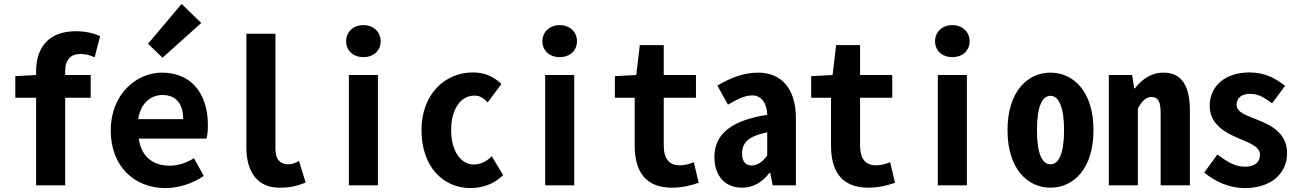

<svg xmlns="http://www.w3.org/2000/svg" viewBox="-20 -944 6621 978"><path d="M58 -446H164V0H312V-446H442V-562H312V-581C312 -640 341 -669 389 -669C412 -669 438 -664 462 -652L490 -760C462 -773 418 -785 368 -785C223 -785 164 -697 164 -581V-562L58 -556Z M823 14C892 14 963 -10 1018 -48L968 -138C927 -113 888 -100 843 -100C759 -100 699 -147 687 -238H1032C1036 -252 1039 -279 1039 -306C1039 -462 959 -574 805 -574C672 -574 544 -461 544 -280C544 -95 666 14 823 14ZM684 -337C696 -418 748 -460 807 -460C880 -460 913 -412 913 -337ZM808 -650 1005 -827 905 -924 734 -721Z M1403 12C1460 12 1490 4 1537 -14L1503 -124C1482 -112 1466 -107 1449 -107C1411 -107 1383 -128 1383 -186V-772H1235V-193C1235 -65 1294 12 1403 12Z M1757 0H1905V-562H1757ZM1831 -653C1883 -653 1919 -686 1919 -734C1919 -781 1883 -816 1831 -816C1779 -816 1743 -781 1743 -734C1743 -686 1779 -653 1831 -653Z M2377 14C2434 14 2496 -5 2543 -52L2485 -148C2459 -122 2428 -106 2393 -106C2328 -106 2278 -175 2278 -281C2278 -386 2325 -457 2397 -457C2423 -457 2442 -446 2464 -422L2534 -516C2497 -552 2452 -575 2388 -575C2250 -575 2127 -468 2127 -281C2127 -95 2237 14 2377 14Z M2757 0H2905V-562H2757ZM2831 -653C2883 -653 2919 -686 2919 -734C2919 -781 2883 -816 2831 -816C2779 -816 2743 -781 2743 -734C2743 -686 2779 -653 2831 -653Z M3403 12C3458 12 3505 -1 3539 -13L3514 -118C3491 -108 3468 -102 3443 -102C3389 -102 3361 -134 3361 -203V-446H3525V-562H3361V-714H3239L3221 -562L3112 -556V-446H3213V-203C3213 -73 3266 12 3403 12Z M3760 12C3815 12 3862 -14 3900 -64H3903L3916 0H4034V-343C4034 -496 3957 -574 3842 -574C3770 -574 3703 -549 3634 -508L3688 -411C3742 -442 3775 -458 3813 -458C3857 -458 3887 -419 3888 -359C3719 -333 3619 -269 3619 -145C3619 -49 3672 12 3760 12ZM3810 -101C3782 -101 3760 -117 3760 -161C3760 -217 3791 -250 3888 -270V-152C3868 -123 3839 -101 3810 -101Z M4403 12C4458 12 4505 -1 4539 -13L4514 -118C4491 -108 4468 -102 4443 -102C4389 -102 4361 -134 4361 -203V-446H4525V-562H4361V-714H4239L4221 -562L4112 -556V-446H4213V-203C4213 -73 4266 12 4403 12Z M4757 0H4905V-562H4757ZM4831 -653C4883 -653 4919 -686 4919 -734C4919 -781 4883 -816 4831 -816C4779 -816 4743 -781 4743 -734C4743 -686 4779 -653 4831 -653Z M5331 12C5448 12 5550 -84 5550 -281C5550 -478 5448 -574 5331 -574C5214 -574 5112 -478 5112 -281C5112 -84 5214 12 5331 12ZM5331 -107C5287 -107 5262 -164 5262 -281C5262 -397 5287 -456 5331 -456C5374 -456 5400 -397 5400 -281C5400 -164 5374 -107 5331 -107Z M5628 0H5776V-391C5796 -429 5818 -450 5844 -450C5880 -450 5892 -427 5892 -367V0H6041V-380C6041 -504 6001 -574 5907 -574C5842 -574 5795 -538 5761 -494H5757L5747 -562H5628Z M6321 14C6460 14 6536 -65 6536 -163C6536 -267 6454 -306 6387 -333C6327 -358 6279 -370 6279 -411C6279 -443 6302 -466 6347 -466C6392 -466 6418 -447 6460 -418L6526 -507C6478 -543 6428 -575 6344 -575C6220 -575 6142 -505 6142 -405C6142 -310 6222 -268 6288 -240C6347 -214 6398 -198 6398 -155C6398 -121 6375 -95 6323 -95C6268 -95 6234 -119 6181 -157L6114 -65C6172 -18 6241 14 6321 14Z"/></svg>

Font: Noto Sans Mono CJK TC
Style: Bold
Weight: 700
Designer: Ryoko NISHIZUKA 西塚涼子 (kana, bopomofo & ideographs); Paul D. Hunt (Latin, Greek & Cyrillic); Sandoll Communications 산돌커뮤니
Foundry: Adobe
Version: Version 2.004;hotconv 1.0.118;makeotfexe 2.5.65603